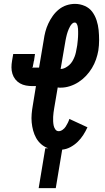

<svg xmlns="http://www.w3.org/2000/svg" viewBox="-20 -763 540 988"><path d="M179 205 213 0H228Q208 -7 192 -21Q176 -35 166 -53Q156 -71 150.5 -91.5Q145 -112 143 -133.5Q141 -155 143 -177.5Q145 -200 149 -222L165 -320H147Q130 -320 113.5 -323Q97 -326 83 -334Q69 -342 59 -354.5Q49 -367 44 -383Q39 -399 39 -416Q39 -433 42 -450L48 -485H160L155 -450Q155 -449 154.5 -449Q154 -449 154 -449V-448Q153 -441 151.5 -434.5Q150 -428 149 -422Q149 -421 149 -421Q149 -421 149 -420Q149 -420 149 -419.5Q149 -419 149 -419Q149 -419 148.5 -418.5Q148 -418 148 -418Q148 -418 147.5 -418Q147 -418 147 -418Q147 -417 146.5 -417Q146 -417 146 -416Q146 -416 146.5 -415.5Q147 -415 147 -415H181L205 -557Q208 -579 213.5 -600Q219 -621 228.5 -641.5Q238 -662 251.5 -681Q265 -700 283 -714.5Q301 -729 322.5 -736Q344 -743 366 -743Q392 -743 416 -732.5Q440 -722 454.5 -702.5Q469 -683 477 -658.5Q485 -634 487.5 -608.5Q490 -583 490 -556.5Q490 -530 486 -503Q482 -480 474 -457Q466 -434 453 -412.5Q440 -391 422.5 -372.5Q405 -354 384 -340.5Q363 -327 339.5 -319.5Q316 -312 293 -312Q289 -312 285 -312Q281 -312 277 -313L259 -207Q257 -195 255.5 -184Q254 -173 253.5 -161.5Q253 -150 253.5 -139Q254 -128 256 -117.5Q258 -107 264.5 -97.5Q271 -88 282 -88Q292 -88 302 -95Q312 -102 318 -111.5Q324 -121 329 -131Q334 -141 337 -151L430 -108Q421 -88 408.5 -68.5Q396 -49 379.5 -33Q363 -17 342.5 -6Q322 5 300 7L267 205ZM292 -408Q304 -408 315.5 -414Q327 -420 336.5 -428.5Q346 -437 352.5 -448Q359 -459 363.5 -470.5Q368 -482 370.5 -493.5Q373 -505 375 -517Q377 -524 377.5 -531Q378 -538 379 -545Q380 -552 380.5 -559Q381 -566 381.5 -573Q382 -580 382 -587Q382 -594 382 -601Q382 -608 381.5 -615Q381 -622 379.5 -628.5Q378 -635 374.5 -641Q371 -647 364 -647Q357 -647 351 -641Q345 -635 341 -628Q337 -621 334 -614Q331 -607 328.5 -600Q326 -593 324 -585.5Q322 -578 320.5 -571Q319 -564 317.5 -556.5Q316 -549 315 -542Z"/></svg>

Font: Iosevka SS04
Style: Bold Italic
Weight: 700
Italic angle: -9°
Monospace: yes
Designer: Belleve Invis
Foundry: Belleve Invis
Version: Version 19.0.0; ttfautohint (v1.8.4)